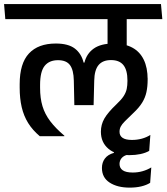

<svg xmlns="http://www.w3.org/2000/svg" viewBox="-40 -654 800 922"><path d="M669 -280 572 -275V-265Q572 -244 568.5 -227Q565 -210 553.8 -192.5Q542.5 -175 518.5 -152.5Q478 -114 461.2 -84.8Q444.5 -55.5 444.5 -21.5Q444.5 30 480.8 60.5Q517 91 581.5 91Q610 91 634.5 85.8Q659 80.5 676.5 70.5L682 -6Q663 6 640.5 12Q618 18 593.5 18Q563.5 18 548.8 8Q534 -2 534 -21Q534 -35 539.8 -46.2Q545.5 -57.5 560 -72Q574.5 -86.5 599.5 -110.5Q627.5 -136.5 642.5 -160.8Q657.5 -185 663.2 -211.8Q669 -238.5 669 -271.5ZM574.5 88.5 507 71.5V80Q477.5 88.5 463.5 107.5Q449.5 126.5 449.5 152.5Q449.5 199 486.8 223Q524 247 582.5 247Q613.5 247 638.5 241Q663.5 235 681 224L686.5 150Q666.5 162 644.2 168.2Q622 174.5 597.5 174.5Q565 174.5 549.5 163.8Q534 153 534 133.5Q534 117 544.2 105Q554.5 93 574.5 88.5ZM426.5 -562H662L656 -634.5H420.5ZM568.5 -587.5H477.5V-476L568.5 -475.5ZM-14.5 -562H739.5L733 -634.5H-20.5ZM568.5 -576.5H476.5V-427H568.5ZM54.5 -232.5Q54.5 -181.5 64.2 -139.5Q74 -97.5 95.2 -63.2Q116.5 -29 151 0H269V-2.5Q227 -38 201.2 -72Q175.5 -106 164 -144.2Q152.5 -182.5 152.5 -232V-246Q152.5 -310.5 174.5 -337.8Q196.5 -365 238.5 -365Q278.5 -365 296 -341.5Q313.5 -318 314.5 -267L317 -149H409.5L412.5 -267Q413.5 -318 433.5 -341.8Q453.5 -365.5 493 -365.5Q533.5 -365.5 552.8 -341.2Q572 -317 572 -267.5V-261.5L669 -267.5V-272.5Q669 -329 650.2 -367.5Q631.5 -406 595 -425.5Q558.5 -445 505 -445Q444.5 -445 410.2 -420.8Q376 -396.5 365.5 -353.5H361.5Q351 -396.5 319.5 -420.8Q288 -445 228 -445Q143.5 -445 99 -397.2Q54.5 -349.5 54.5 -250Z"/></svg>

Font: Anek Devanagari Medium
Style: Regular
Weight: 500
Designer: Kailash Malviya (Devanagari) & Yesha Goshar (Latin)
Foundry: Ek Type
Version: Version 1.003